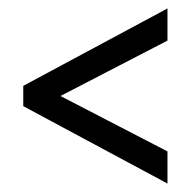

<svg xmlns="http://www.w3.org/2000/svg" viewBox="-20 -549 451 454"><path d="M35 -298 376 -115V-191L123 -322L376 -453V-529L35 -346Z"/></svg>

Font: Noto Sans Gurmukhi UI ExtraCondensed
Style: Regular
Weight: 400
Width: 2
Designer: Jelle Bosma - Monotype Design Team
Foundry: Monotype Imaging Inc.
Version: Version 2.004